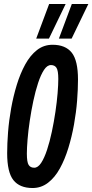

<svg xmlns="http://www.w3.org/2000/svg" viewBox="-20 -935 464 965"><path d="M144 10Q79 10 47.5 -29.5Q16 -69 16 -165Q16 -213 20.5 -271Q25 -329 36 -390.5Q47 -452 64.5 -509Q82 -566 107 -611.5Q132 -657 166 -683.5Q200 -710 244 -710Q309 -710 340.5 -670.5Q372 -631 372 -535Q372 -487 367.5 -429Q363 -371 352 -309.5Q341 -248 323.5 -191Q306 -134 281 -88.5Q256 -43 221.5 -16.5Q187 10 144 10ZM152 -92Q171 -92 187 -116.5Q203 -141 216.5 -182Q230 -223 240.5 -272.5Q251 -322 258.5 -372.5Q266 -423 269.5 -466.5Q273 -510 273 -538Q273 -580 264 -594Q255 -608 236 -608Q217 -608 201 -583.5Q185 -559 171.5 -518Q158 -477 147.5 -427.5Q137 -378 129.5 -327.5Q122 -277 118.5 -233.5Q115 -190 115 -163Q115 -120 124 -106Q133 -92 152 -92ZM276 -741 341 -915H424L340 -741ZM162 -741 227 -915H310L226 -741Z"/></svg>

Font: Georama Extra Condensed SemiBold
Style: Italic
Weight: 600
Width: 2
Italic angle: -9°
Designer: Jean-Baptiste Levee
Foundry: Production Type
Version: Version 1.000